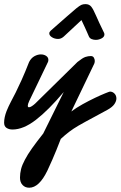

<svg xmlns="http://www.w3.org/2000/svg" viewBox="-23 -605 575 915"><path d="M116.2 289.6Q96.7 289.6 84.5 276.6Q72.3 263.7 72.3 241.7Q72.3 221.2 77.4 200.9Q82.5 180.7 95.7 156.2Q108.4 131.8 129.6 101.8Q150.9 71.8 183.1 31.2L280.8 -166.5Q207.5 -79.6 147.9 -33.7Q88.4 12.2 36.6 12.2Q20 12.2 8.3 4.6Q-3.4 -2.9 -3.4 -20.5Q-3.4 -44.9 8.3 -75.7Q18.1 -99.6 29.1 -120.4Q40 -141.1 51.8 -164.1Q64 -188.5 80.1 -224.1Q96.2 -259.8 115.7 -309.6Q125.5 -328.6 141.1 -337.2Q156.7 -345.7 171.4 -345.7Q186.5 -345.7 197 -338.6Q207.5 -331.5 207.5 -319.8Q207.5 -313.5 205.6 -309.6L116.2 -123.5Q109.4 -108.9 109.4 -101.1Q109.4 -93.8 115.2 -93.8Q120.6 -93.8 128.9 -99.1Q137.2 -104.5 144.5 -111.3L346.2 -309.6Q370.6 -329.1 383.8 -333.5Q397 -337.9 409.7 -337.9Q419.9 -337.9 424.3 -330.3Q428.7 -322.8 428.7 -314.5Q428.7 -308.1 426.3 -301.8L316.9 -73.7Q340.3 -91.3 370.6 -108.2Q400.9 -125 429.7 -138.7Q458.5 -152.3 478.5 -160.4Q498.5 -168.5 501 -168.5Q513.2 -168.5 522.5 -159.2Q531.7 -149.9 531.7 -135.7Q531.7 -123 522.2 -108.9Q512.7 -94.7 488.8 -81.5Q458 -64.5 430.4 -49.8Q402.8 -35.2 384.3 -24.9L349.6 -5.4Q326.2 8.3 306.4 23.4Q286.6 38.6 266.6 57.1Q245.1 113.3 226.3 156.2Q207.5 199.2 203.1 207.5Q163.6 289.6 116.2 289.6ZM433.6 -415Q422.9 -415 413.8 -418.7Q404.8 -422.4 400.9 -430.7L391.6 -452.1L379.9 -478L365.2 -509.3L280.8 -430.7Q268.1 -419.4 253.9 -419.4Q237.3 -419.4 224.6 -427.5Q211.9 -435.5 211.9 -445.8Q211.9 -452.6 218.3 -458.5Q263.7 -498 294.4 -525.4Q325.2 -552.7 340.8 -565.4Q356 -577.6 364.3 -581.5Q372.6 -585.4 384.3 -585.4Q401.9 -585.4 411.6 -573.5Q421.4 -561.5 434.1 -531.7Q446.8 -502 473.1 -448.2Q474.6 -444.8 474.6 -440.9Q474.6 -429.2 461.2 -422.1Q447.8 -415 433.6 -415Z"/></svg>

Font: Damion
Style: Regular
Weight: 400
Designer: Vernon Adams
Foundry: Vernon Adams
Version: Version 1.100; ttfautohint (v1.8.4.7-5d5b)